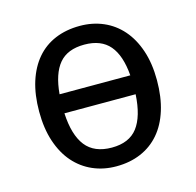

<svg xmlns="http://www.w3.org/2000/svg" viewBox="-87 -636 750 735"><g transform="rotate(-15 288.5 -268.0)"><path d="M522 -269Q522 -202.1 505.6 -150.1Q489.3 -98.1 458.7 -62.7Q428.2 -27.3 384.8 -8.8Q341.3 9.8 287.1 9.8Q236.8 9.8 194.3 -8.8Q151.9 -27.3 120.8 -62.7Q89.8 -98.1 72.5 -150.1Q55.2 -202.1 55.2 -269Q55.2 -335.4 71.5 -387Q87.9 -438.5 118.2 -473.9Q148.4 -509.3 192.1 -527.6Q235.8 -545.9 290 -545.9Q340.3 -545.9 382.8 -527.6Q425.3 -509.3 456.3 -473.9Q487.3 -438.5 504.6 -387Q522 -335.4 522 -269ZM289.1 -64Q357.9 -64 391.1 -107.4Q424.3 -150.9 429.2 -237.8H147Q151.4 -150.9 185.5 -107.4Q219.7 -64 289.1 -64ZM288.1 -472.2Q221.2 -472.2 188 -432.6Q154.8 -393.1 147.9 -313H428.2Q421.9 -393.1 388.2 -432.6Q354.5 -472.2 288.1 -472.2Z"/></g></svg>

Font: Genotype
Style: Regular
Weight: 400
Foundry: Ascender Corporation
Version: Version 1.00